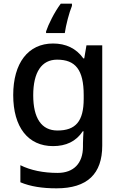

<svg xmlns="http://www.w3.org/2000/svg" viewBox="-20 -786 660 1046"><path d="M372 -754V-766H311C276 -719 244 -654 231 -615V-606H333C339 -649 357 -718 372 -754ZM269 -549C133 -549 52 -442 52 -268C52 -93 133 10 269 10C339 10 394 -15 431 -71H435C434 -57 432 -22 432 -5V13C432 104 381 156 294 156C217 156 147 142 91 114V207C146 230 210 240 288 240C456 240 537 161 537 7V-539H451L439 -468H434C395 -523 338 -549 269 -549ZM291 -461C391 -461 436 -406 436 -268V-248C436 -125 392 -75 293 -75C206 -75 161 -142 161 -267C161 -393 207 -461 291 -461Z"/></svg>

Font: Noto Sans Malayalam Medium
Style: Regular
Weight: 500
Designer: Jelle Bosma - Monotype Design Team
Foundry: Monotype Imaging Inc.
Version: Version 2.104